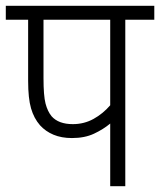

<svg xmlns="http://www.w3.org/2000/svg" viewBox="-20 -642 552 662"><path d="M412 -574V0H360V-216Q336 -196 304 -181Q272 -166 228 -166Q192 -166 164.5 -177.5Q137 -189 118 -210Q97 -234 87 -268.5Q77 -303 77 -363V-574H0V-622H512V-574ZM360 -574H130V-373Q130 -312 137 -285Q144 -258 158 -241Q182 -214 231 -214Q270 -214 302.5 -232Q335 -250 360 -279Z"/></svg>

Font: Noto Sans SemiCondensed Light
Style: Italic
Weight: 300
Width: 4
Italic angle: -12°
Designer: Monotype Design Team
Foundry: Monotype Imaging Inc.
Version: Version 2.013; ttfautohint (v1.8.4.7-5d5b)